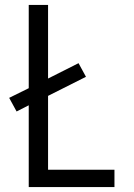

<svg xmlns="http://www.w3.org/2000/svg" viewBox="-20 -755 540 775"><path d="M96 0V-330L47 -305L17 -360L96 -399V-735H174V-438L297 -500L327 -445L174 -368V-70H442V0Z"/></svg>

Font: HulyMono
Style: Regular
Weight: 400
Monospace: yes
Designer: Belleve Invis
Foundry: Belleve Invis
Version: Version 33.2.5; ttfautohint (v1.8.4)